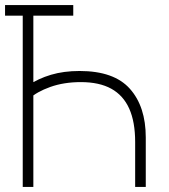

<svg xmlns="http://www.w3.org/2000/svg" viewBox="-20 -740 667 760"><path d="M0 -678V-720H270V-678ZM112 -720V-370L91 -402Q131.5 -429 181.8 -444Q232 -459 295 -459Q431.5 -459 494.2 -388.5Q557 -318 557 -196V0H515V-178Q515 -257.5 491.5 -310Q468 -362.5 420.5 -388.8Q373 -415 300 -415Q233 -415 179 -395.8Q125 -376.5 96 -349L112 -407V0H70V-720Z"/></svg>

Font: Hauora
Style: Regular
Weight: 400
Designer: Wayne Shih
Foundry: WCYS
Version: Version 1.001